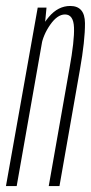

<svg xmlns="http://www.w3.org/2000/svg" viewBox="-49 -624 305 644"><path d="M-29 0H7L100.5 -530.5L107 -598.5H77.5ZM114.5 0H150.5L219 -390Q236.5 -489 236 -546.5Q235.5 -604 186.5 -604Q146 -604 114.8 -567.2Q83.5 -530.5 75.5 -486L89 -469Q95.5 -507 119.5 -541.2Q143.5 -575.5 169 -575.5Q197.5 -575.5 199.2 -531.8Q201 -488 184 -394.5Z"/></svg>

Font: Anybody ExtraCondensed ExtraLight
Style: Italic
Weight: 250
Width: 2
Italic angle: -10°
Version: Version 1.113;gftools[0.9.25]